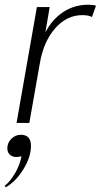

<svg xmlns="http://www.w3.org/2000/svg" viewBox="-43 -520 426 812"><path d="M113 -490H167L149 -383Q178 -439 225 -469.5Q272 -500 330 -500Q352 -500 363 -496L346 -448Q332 -456 305 -456Q240 -456 191 -401Q142 -346 126 -255L81 0H27ZM-23 266Q1 247 21.5 211Q42 175 48 140Q40 144 26 144Q9 144 -1.5 134Q-12 124 -12 107Q-12 84 5 67Q22 50 45 50Q88 50 88 97Q88 144 55.5 196.5Q23 249 -19 272Z"/></svg>

Font: Fahkwang ExtraLight
Style: Italic
Weight: 275
Italic angle: -10°
Designer: Suppakit Chalermlarp | Katatrad Co.,Ltd.
Foundry: Cadson Demak Co.,Ltd.
Version: Version 1.000; ttfautohint (v1.6)